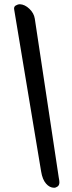

<svg xmlns="http://www.w3.org/2000/svg" viewBox="-20 -716 340 905"><path d="M144 -628 257 121Q260 136 260 143Q260 157 251.5 163Q243 169 235 169Q214 169 197 149.5Q180 130 174 93L47 -670Q44 -684 54 -690Q64 -696 74 -696Q97 -695 118.5 -674.5Q140 -654 144 -628Z"/></svg>

Font: Alkatra Medium
Style: Regular
Weight: 500
Designer: Suman Bhandary
Version: Version 1.100;gftools[0.9.22]